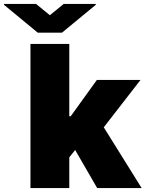

<svg xmlns="http://www.w3.org/2000/svg" viewBox="-104 -949 735 969"><path d="M49.7 0V-727.3H245.7V-362.2H252.8L384.9 -545.5H605.1L419.7 -306.5L610.8 0H386.4L275.2 -192.1L245.7 -154.8V0ZM78.1 -929 147.7 -872.2 217.3 -929H379.3V-924.7L208.8 -784.1H86.6L-83.8 -924.7V-929Z"/></svg>

Font: Inter UI Black
Style: Regular
Weight: 900
Designer: Rasmus Andersson
Foundry: rsms
Version: 3.2;8d6f07862